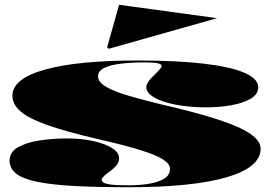

<svg xmlns="http://www.w3.org/2000/svg" viewBox="-20 -768 1135 803"><path d="M521 15Q380 15 284 9.5Q188 4 129.5 -9Q71 -22 45.5 -43.5Q20 -65 20 -96Q20 -132 55 -152Q90 -172 145 -180.5Q200 -189 259 -189Q321 -189 370.5 -178Q420 -167 449 -148.5Q478 -130 478 -107Q478 -93 471 -82Q464 -71 447 -57Q426 -42 415.5 -32Q405 -22 405 -17Q405 -12 411 -6Q417 0 441 3.5Q465 7 518 7Q564 7 603.5 0.5Q643 -6 667 -21Q691 -36 691 -62Q691 -82 663 -100.5Q635 -119 569.5 -139.5Q504 -160 391 -186Q257 -217 178 -245Q99 -273 65.5 -302.5Q32 -332 32 -368Q32 -439 168 -477Q304 -515 555 -515Q717 -515 830 -502Q943 -489 1001.5 -464Q1060 -439 1060 -403Q1060 -374 1029 -355.5Q998 -337 948 -328Q898 -319 842 -319Q796 -319 751.5 -324.5Q707 -330 671 -341Q635 -352 613.5 -368Q592 -384 592 -404Q592 -424 630 -459Q645 -474 650.5 -481Q656 -488 656 -491Q656 -495 652.5 -498Q649 -501 641 -503Q633 -505 619.5 -506Q606 -507 586 -507Q528 -507 484 -501.5Q440 -496 415 -483.5Q390 -471 390 -448Q390 -424 425.5 -404Q461 -384 520 -367Q579 -350 648 -333Q801 -298 893.5 -267.5Q986 -237 1028 -207.5Q1070 -178 1070 -146Q1070 -107 1034 -77Q998 -47 927.5 -26.5Q857 -6 755 4.5Q653 15 521 15ZM435 -564 428 -570 478 -748 888 -692Z"/></svg>

Font: Kalnia Expanded
Style: Bold
Weight: 700
Width: 7
Designer: Frida Medrano
Foundry: Frida Medrano
Version: Version 1.105